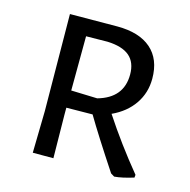

<svg xmlns="http://www.w3.org/2000/svg" viewBox="-82 -579 659 666"><g transform="rotate(15 248.0 -246.0)"><path d="M454 -18C404.7 -78 359.7 -139 319 -201C352.3 -216.3 378.2 -237.3 396.5 -264C414.8 -290.7 424 -321 424 -355C424 -401.7 409.8 -437.3 381.5 -462C353.2 -486.7 312.7 -499 260 -499L90 -498L93 -150L90 0H164L162 -156V-181L256 -182C282 -138 320.3 -77.7 371 -1L384 7C402 5.7 425 0.7 453 -8ZM257 -240 163 -243 164 -438 241 -439C276.3 -437.7 302.7 -429.7 320 -415C337.3 -400.3 346 -378.3 346 -349C346 -293 316.3 -256.7 257 -240Z"/></g></svg>

Font: Alegreya Sans SC
Style: Regular
Weight: 400
Designer: Juan Pablo del Peral
Foundry: Huerta Tipografica
Version: Version 1.000;PS 001.000;hotconv 1.0.70;makeotf.lib2.5.58329